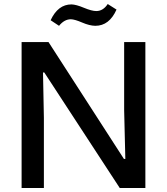

<svg xmlns="http://www.w3.org/2000/svg" viewBox="-20 -939 834 959"><path d="M87.9 0V-729H222.2L599.1 -145H606L600.1 -389.2V-729H706.1V0H578.1L201.2 -577.1H194.8L199.2 -350.1V0ZM232.9 -837.9Q269.5 -917 336.9 -917Q359.9 -916.5 399.2 -900.1Q438.5 -883.8 460.9 -883.8Q495.1 -883.8 518.1 -918.9L562 -891.1Q525.9 -810.1 456.1 -810.1Q427.2 -810.5 390.4 -826.4Q353.5 -842.3 334 -842.8Q301.3 -842.8 274.9 -810.1Z"/></svg>

Font: Lumene Sans Medium
Style: Regular
Weight: 500
Designer: Deni Anggara
Version: Version 1.003;Glyphs 3.1.2 (3151)